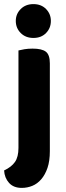

<svg xmlns="http://www.w3.org/2000/svg" viewBox="-25 -721 324 936"><path d="M218 16Q218 64 206.5 97.5Q195 131 176 153Q157 175 132.5 185Q108 195 81 195Q41 195 19 170.5Q-3 146 -5 110Q31 93 48 68.5Q65 44 65 0V-475Q76 -478 94 -481Q112 -484 134 -484Q179 -484 198.5 -469Q218 -454 218 -412ZM52 -619Q52 -653 76 -677Q100 -701 138 -701Q176 -701 199.5 -677Q223 -653 223 -619Q223 -584 199.5 -560Q176 -536 138 -536Q100 -536 76 -560Q52 -584 52 -619Z"/></svg>

Font: Baloo Da 2
Style: Bold
Weight: 700
Designer: Noopur Datye, Sulekha Rajkumar and Ek Type
Foundry: Ek Type
Version: Version 1.640;hotconv 1.0.111;makeotfexe 2.5.65597; ttfautoh